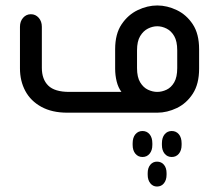

<svg xmlns="http://www.w3.org/2000/svg" viewBox="-20 -412 799 702"><path d="M555 0H226Q170 0 131 -21.5Q92 -43 72.5 -79.5Q53 -116 53 -162V-314Q53 -334 64.5 -347Q76 -360 93 -360Q110 -360 121.5 -347Q133 -334 133 -314V-164Q133 -122 156.5 -99Q180 -76 233 -76H424Q412 -92 406.5 -114.5Q401 -137 401 -161V-232Q401 -288 424.5 -323Q448 -358 483.5 -375Q519 -392 555 -392Q591 -392 626.5 -375Q662 -358 685 -323Q708 -288 708 -232V-161Q708 -105 685 -69.5Q662 -34 626.5 -17Q591 0 555 0ZM555 -76Q572 -76 589 -84Q606 -92 617 -111Q628 -130 628 -163V-228Q628 -261 617 -280Q606 -299 589 -307.5Q572 -316 555 -316Q538 -316 521 -307.5Q504 -299 492.5 -280Q481 -261 481 -228V-163Q481 -130 492.5 -111Q504 -92 521 -84Q538 -76 555 -76ZM501 162Q485 162 475 150Q465 138 465 118V112Q465 91 475 79Q485 67 501 67Q517 67 527 79Q537 91 537 112V118Q537 138 527 150Q517 162 501 162ZM608 162Q592 162 582 150Q572 138 572 118V112Q572 91 582 79Q592 67 608 67Q624 67 634 79Q644 91 644 112V118Q644 138 634 150Q624 162 608 162ZM520 221Q520 202 529.5 190.5Q539 179 554 179Q570 179 579.5 190.5Q589 202 589 221V227Q589 246 579.5 258Q570 270 554 270Q539 270 529.5 258Q520 246 520 227Z"/></svg>

Font: Beiruti Medium
Style: Regular
Weight: 500
Designer: Arlette Boutros
Foundry: Boutros
Version: Version 1.41